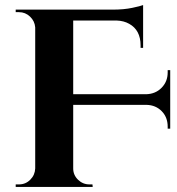

<svg xmlns="http://www.w3.org/2000/svg" viewBox="-20 -738 697 758"><path d="M269 -324V-73Q269 -47 288 -28.5Q307 -10 333 -10H345L346 0H42V-10H55Q81 -10 99.5 -28.5Q118 -47 119 -73V-630Q117 -655 98.5 -672.5Q80 -690 55 -690H42V-700H425Q469 -700 502 -707Q535 -714 545 -718V-549H535V-559Q535 -619 490 -644Q469 -656 440 -657H269V-366H557Q594 -367 618 -391.5Q642 -416 642 -452V-461H652V-230H642V-238Q642 -275 618.5 -299Q595 -323 559 -324Z"/></svg>

Font: Cinzel Decorative
Style: Bold
Weight: 700
Version: Version 1.002;PS 001.002;hotconv 1.0.56;makeotf.lib2.0.21325